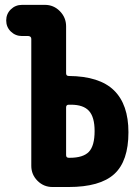

<svg xmlns="http://www.w3.org/2000/svg" viewBox="-20 -750 540 770"><path d="M259.8 -117.2Q313.5 -117.2 336.4 -141.1Q359.4 -165 359.4 -224.6Q359.4 -280.3 336.9 -305.2Q314.5 -330.1 264.6 -330.1H255.9Q245.1 -330.1 245.1 -319.3V-127.9Q245.1 -117.2 255.9 -117.2ZM255.9 -445.3Q378.9 -444.3 437 -387.7Q495.1 -331.1 495.1 -219.7Q495.1 -103.5 438 -51.8Q380.9 0 254.9 0H190.4Q155.3 0 130.4 -24.9Q105.5 -49.8 105.5 -85V-593.8Q105.5 -604.5 93.8 -605.5H68.4Q42 -605.5 23.4 -623.5Q4.9 -641.6 4.9 -668Q4.9 -694.3 23.4 -712.4Q42 -730.5 68.4 -730.5H160.2Q195.3 -730.5 220.2 -705.1Q245.1 -679.7 245.1 -644.5V-456.1Q245.1 -445.3 255.9 -445.3Z"/></svg>

Font: Rounded-X Mgen+ 2m bold
Style: Bold
Weight: 700
Designer: [Source Han Sans]
Ryoko NISHIZUKA  (kana & ideographs); Paul D. Hunt (Latin, Greek & Cyrillic); Wenlong ZHANG  (bopomofo
Version: Version 1.059.20150602